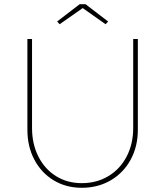

<svg xmlns="http://www.w3.org/2000/svg" viewBox="-20 -885 784 911"><path d="M110 -269V-700H132V-278Q132 -202 162 -142.5Q192 -83 245.5 -49.5Q299 -16 368 -16Q439 -16 494.5 -49.5Q550 -83 581 -142.5Q612 -202 612 -278V-700H634V-269Q634 -190 600 -127.5Q566 -65 505.5 -29.5Q445 6 368 6Q293 6 234.5 -29.5Q176 -65 143 -127.5Q110 -190 110 -269ZM251 -783 358 -865H386L493 -783L481 -770L365 -852H380L263 -770Z"/></svg>

Font: Easer Grotesk Variable
Style: Regular
Weight: 400
Designer: Boardeaser, Bonnie Shaver-Troup, Thomas Jockin
Foundry: Lexend
Version: Version 1.001;Glyphs 3.1.2 (3151)